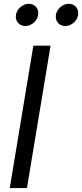

<svg xmlns="http://www.w3.org/2000/svg" viewBox="-20 -961 420 981"><path d="M238.3 -727.5 117.7 0H29.8L150.4 -727.5ZM108.9 -828.1Q85.4 -828.1 71.8 -844.7Q58.1 -861.3 61.5 -884.8Q65.4 -908.2 84.7 -924.8Q104 -941.4 127.4 -941.4Q150.9 -941.4 164.8 -924.8Q178.7 -908.2 174.8 -884.8Q171.4 -861.3 151.9 -844.7Q132.3 -828.1 108.9 -828.1ZM313 -828.1Q289.6 -828.1 275.9 -844.7Q262.2 -861.3 265.6 -884.8Q269.5 -908.2 288.8 -924.8Q308.1 -941.4 331.5 -941.4Q355 -941.4 368.9 -924.8Q382.8 -908.2 378.9 -884.8Q375.5 -861.3 356 -844.7Q336.4 -828.1 313 -828.1Z"/></svg>

Font: Inter Display
Style: Italic
Weight: 400
Italic angle: -9.39999°
Designer: Rasmus Andersson
Foundry: rsms
Version: Version 4.000;git-a52131595